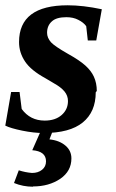

<svg xmlns="http://www.w3.org/2000/svg" viewBox="-28 -489 437 726"><path d="M338 -145 334 -140Q334 -66 285 -26Q236 14 137 14Q100 14 56 5Q12 -4 -8 -14L14 -141H46L54 -77Q86 -33 141 -33Q181 -33 205 -54Q229 -75 229 -107Q229 -127 216 -143Q203 -159 176 -174L144 -193Q89 -223 67 -256Q44 -290 44 -330Q44 -469 228 -469Q286 -469 357 -454L336 -336H304L298 -390Q288 -404 268 -414Q249 -424 223 -424Q185 -424 168 -408Q150 -392 150 -365Q150 -346 165 -329Q179 -314 228 -286Q273 -261 295 -241Q317 -221 327 -199Q338 -175 338 -145ZM97 216V217Q59 217 25 203L43 155Q68 163 93 165Q116 165 131 153Q146 141 146 121Q146 83 94 79L136 -16H180L159 38Q197 42 220 62Q242 81 242 110Q242 158 200 187Q157 216 97 216Z"/></svg>

Font: Libra Serif Modern
Style: Bold Italic
Weight: 700
Italic angle: -12°
Designer: Stefan Peev, Context Ltd
Foundry: Stefan Peev, Context Ltd
Version: Version 1.000